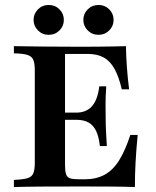

<svg xmlns="http://www.w3.org/2000/svg" viewBox="-20 -758 633 778"><path d="M36.3 0V-29Q73.4 -30.6 91.1 -35.9Q108.9 -41.1 114.9 -55.6Q121 -70.2 121 -98.4V-472.6Q121 -501.6 114.9 -515.7Q108.9 -529.8 91.1 -535.5Q73.4 -541.1 36.3 -541.9V-571Q79.8 -570.2 150 -569.4Q220.2 -568.5 313.7 -568.5Q349.2 -568.5 381 -569Q412.9 -569.4 440.3 -569.8Q467.7 -570.2 490.3 -571Q491.1 -526.6 494.4 -483.1Q497.6 -439.5 503.2 -396H473.4Q461.3 -448.4 443.5 -479.8Q425.8 -511.3 399.6 -525.4Q373.4 -539.5 335.5 -539.5H243.5V-89.5Q243.5 -65.3 247.6 -52.4Q251.6 -39.5 264.1 -35.5Q276.6 -31.5 300.8 -31.5H323.4Q369.4 -31.5 403.2 -49.6Q437.1 -67.7 462.1 -107.3Q487.1 -146.8 508.1 -211.3H537.9Q532.3 -154 529.4 -102Q526.6 -50 526.6 0Q487.1 -1.6 434.3 -2Q381.5 -2.4 309.7 -2.4Q217.7 -2.4 148.4 -2Q79 -1.6 36.3 0ZM217.7 -272.6V-301.6H364.5V-272.6ZM384.7 -166.1Q380.6 -204 369.4 -227.4Q358.1 -250.8 338.7 -261.7Q319.4 -272.6 288.7 -272.6V-301.6Q329.8 -301.6 352.8 -327.8Q375.8 -354 382.3 -408.1H410.5Q407.3 -360.5 407.7 -334.7Q408.1 -308.9 408.1 -287.1Q408.1 -270.2 408.5 -253.6Q408.9 -237.1 410.1 -216.5Q411.3 -196 412.9 -166.1ZM379.8 -616.9Q353.2 -616.9 335.5 -634.7Q317.7 -652.4 317.7 -677.4Q317.7 -702.4 335.5 -720.2Q353.2 -737.9 379.8 -737.9Q404.8 -737.9 422.6 -720.2Q440.3 -702.4 440.3 -677.4Q440.3 -652.4 422.6 -634.7Q404.8 -616.9 379.8 -616.9ZM177.4 -616.9Q151.6 -616.9 133.9 -634.7Q116.1 -652.4 116.1 -677.4Q116.1 -702.4 133.9 -720.2Q151.6 -737.9 177.4 -737.9Q203.2 -737.9 221 -720.2Q238.7 -702.4 238.7 -677.4Q238.7 -652.4 221 -634.7Q203.2 -616.9 177.4 -616.9Z"/></svg>

Font: Playfair
Style: Bold
Weight: 700
Designer: Claus Eggers Sørensen
Foundry: Claus Eggers Sørensen
Version: Version 2.001;gftools[0.9.30]